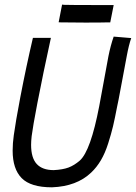

<svg xmlns="http://www.w3.org/2000/svg" viewBox="-20 -798 582 823"><path d="M467.3 -776.4 452.6 -702.1H444.3Q416 -701.2 345.7 -701.2Q272.9 -701.2 239.7 -702.1L231.4 -702.6L246.1 -778.3L254.9 -777.3Q286.6 -776.4 378.9 -776.4Q378.9 -776.4 459 -776.4ZM467.3 -641.1 542.5 -634.8Q532.2 -605.5 523.4 -558.1Q517.1 -524.4 505.4 -461.9Q493.7 -399.4 488.3 -371.1L482.4 -342.8Q472.2 -289.6 464.6 -257.3Q457 -225.1 443.8 -183.6Q430.7 -142.1 412.6 -111.3Q394.5 -80.6 370.6 -58.1Q308.6 1 202.6 4.9Q111.8 4.9 73 -34.4Q34.2 -73.7 34.2 -152.3Q34.2 -184.1 39.1 -218.3Q46.9 -275.4 66.9 -380.4Q92.3 -512.7 121.1 -635.7H198.2Q165 -484.4 140.1 -355.5Q120.6 -253.9 115.7 -214.4Q113.3 -192.4 113.3 -177.2Q113.3 -121.1 137.5 -95Q161.6 -68.8 210.4 -68.8Q249 -70.8 273.4 -79.8Q297.9 -88.9 322.3 -109.9Q368.7 -151.9 405.3 -342.8Q410.6 -370.6 423.6 -441.9Q436.5 -513.2 444.8 -557.1Q454.1 -603.5 467.3 -641.1Z"/></svg>

Font: Fantasque Sans Mono
Style: Italic
Weight: 400
Italic angle: -11°
Monospace: yes
Designer: Jany Belluz
Version: Version 1.8.0 ; ttfautohint (v1.8.2)